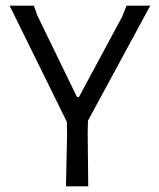

<svg xmlns="http://www.w3.org/2000/svg" viewBox="-20 -661 565 681"><path d="M513 -641 292 -233 291 -187 293 0H214L218 -187L217 -229L14 -641H100L113 -605L253 -317H260L414 -603L429 -641Z"/></svg>

Font: Alegreya Sans SC
Style: Regular
Weight: 400
Designer: Juan Pablo del Peral
Foundry: Huerta Tipografica
Version: Version 2.007